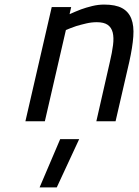

<svg xmlns="http://www.w3.org/2000/svg" viewBox="-20 -530 607 839"><path d="M91 0 206 -499H291L284 -468Q308 -479 334 -489Q356 -497 382.5 -503.5Q409 -510 435 -510Q485 -510 513.5 -494.5Q542 -479 554 -448Q566 -417 562.5 -370Q559 -323 545 -260L485 0H401L460 -259Q470 -301 474 -333.5Q478 -366 472.5 -388Q467 -410 450.5 -421.5Q434 -433 403 -433Q380 -433 356.5 -427.5Q333 -422 313 -416Q290 -408 268 -399L176 0ZM243 78H326L228 289H153Z"/></svg>

Font: Panefresco 500wt
Style: Italic
Weight: 700
Foundry: Campivisivi & Chank Co
Version: Version 1.000